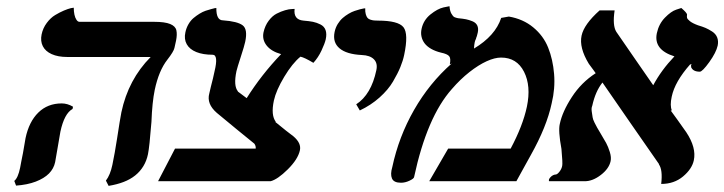

<svg xmlns="http://www.w3.org/2000/svg" viewBox="-20 -589 2354 624"><path d="M176.3 -161.1Q174.3 -151.4 167.7 -111.1Q161.1 -70.8 159.2 -62Q154.8 -41 139.2 -25.1Q123.5 -9.3 96.2 1.2Q68.8 11.7 32.2 14.2L26.4 -1Q38.6 -10.7 45.4 -43.9Q45.9 -46.9 49.1 -63.7Q52.2 -80.6 54.7 -91.8Q60.5 -127.9 63 -140.1Q74.2 -193.4 104.5 -223.1Q134.8 -252.9 180.7 -252.9Q199.2 -252.9 217.3 -242.2L215.8 -234.9Q189 -220.2 176.3 -161.1ZM482.9 -296.9Q474.6 -256.8 472.2 -192.9Q465.8 -111.3 460.9 -87.9Q456.5 -66.4 446 -49.1Q435.5 -31.7 419.4 -18.8Q403.3 -5.9 381.6 2.4Q359.9 10.7 333 15.1L324.2 -2Q338.4 -20.5 345.2 -53.2Q353 -90.3 360.4 -138.2Q370.1 -202.1 374.5 -224.1Q397 -330.6 469.7 -403.8H198.7Q168.5 -403.8 147.9 -413.1Q127.4 -422.4 119.1 -439Q110.8 -455.6 115.2 -477.1Q119.6 -498 132.1 -514.6Q144.5 -531.2 159.2 -540Q173.8 -548.8 187.7 -554.7Q201.7 -560.5 210.4 -562.5L219.7 -564Q219.7 -551.8 221.9 -541.5Q224.1 -531.2 228.5 -524.7Q232.9 -518.1 238.3 -518.1H481Q515.6 -518.1 533 -511Q550.3 -503.9 553.2 -490.5Q556.2 -477.1 552.2 -457L546.9 -433.1Q544.4 -421.4 523.9 -395Q496.1 -359.4 482.9 -296.9Z M781.7 -270Q829.6 -346.2 893.6 -413.1Q861.8 -421.9 846.7 -440.9Q831.5 -460 836.4 -483.9Q841.3 -505.9 853.3 -521.7Q865.2 -537.6 879.2 -544.7Q893.1 -551.8 906.5 -555.7Q919.9 -559.6 928.7 -559.6L937.5 -560.1Q933.1 -524.9 966.3 -522Q984.9 -520.5 997.1 -518.1Q1009.3 -515.6 1021.5 -509.5Q1033.7 -503.4 1038.1 -491.2Q1042.5 -479 1038.6 -460.9Q1035.6 -447.8 1024.9 -424.8Q1014.2 -401.9 998.5 -384.8Q969.2 -402.3 956.5 -404.8Q930.2 -383.3 903.8 -339.4Q877.4 -295.4 870.1 -262.2Q859.9 -214.4 876.5 -192.9H874.5Q913.6 -160.6 933.6 -146Q960 -123.5 954.6 -100.1Q948.2 -71.3 915.3 -38.6Q882.3 -5.9 859.4 0H493.7L548.8 -106H811Q812 -114.7 806.6 -122.1Q753.4 -165 684.6 -222.2Q650.9 -251.5 660.2 -285.2Q662.1 -294.9 665.5 -307.9Q668.9 -320.8 672.1 -334Q675.3 -347.2 677.2 -356.9Q690.4 -411.1 670.9 -411.1Q639.6 -411.1 617.9 -419.9Q596.2 -428.7 586.9 -445.3Q577.6 -461.9 582.5 -483.9Q585.4 -498 592.5 -510.3Q599.6 -522.5 608.9 -530.3Q618.2 -538.1 628.4 -544.4Q638.7 -550.8 648.2 -554Q657.7 -557.1 665.8 -559.3Q673.8 -561.5 678.2 -562.5L683.1 -563Q682.6 -522.9 704.6 -522.9Q752 -519.5 768.8 -506.6Q785.6 -493.7 776.9 -453.1Q773.9 -439 762.7 -404.8Q751 -368.7 748.5 -357.9Q738.3 -309.6 753.4 -292H752.4Z M1149.4 -230 1137.7 -250Q1186.5 -281.7 1203.1 -360.8Q1208 -383.3 1195.3 -396.2Q1182.6 -409.2 1155.8 -410.2Q1106.4 -412.6 1083.5 -431.9Q1060.5 -451.2 1067.4 -484.9Q1070.3 -499 1077.6 -511Q1085 -522.9 1093.8 -530.5Q1102.5 -538.1 1112.8 -544.2Q1123 -550.3 1132.6 -553.5Q1142.1 -556.6 1149.9 -558.8Q1157.7 -561 1162.1 -561.5L1167 -562Q1166.5 -550.8 1168.7 -543Q1170.9 -535.2 1174.3 -531Q1177.7 -526.9 1184.3 -524.9Q1190.9 -522.9 1195.8 -522.5Q1200.7 -522 1208.5 -522Q1274.4 -522 1291.3 -500.5Q1308.1 -479 1293.5 -410.2Q1289.6 -391.6 1281.2 -371.1Q1272.9 -350.6 1257.3 -324Q1241.7 -297.4 1213.6 -272.2Q1185.5 -247.1 1149.4 -230Z M1608.9 -530.8 1633.8 -535.2Q1680.2 -527.3 1713.1 -500Q1746.1 -472.7 1761.5 -434.3Q1776.9 -396 1780.8 -348.6Q1784.7 -301.3 1772.9 -252.9Q1756.8 -177.2 1705.1 -85Q1697.8 -71.3 1681.6 -42.5Q1665.5 -13.7 1658.2 0H1375L1436.5 -106H1639.6Q1679.2 -180.2 1692.4 -242.2Q1706.5 -309.6 1683.1 -355.7Q1659.7 -401.9 1608.4 -401.9Q1587.9 -401.9 1561.5 -389.9Q1535.2 -377.9 1505.6 -354.7Q1476.1 -331.5 1448.7 -299.8Q1367.7 -209 1325.7 -13.2Q1324.7 -8.3 1310.8 -1.7Q1296.9 4.9 1283.2 4.9Q1259.8 4.9 1253.9 -9Q1248 -22.9 1254.9 -45.9Q1275.9 -144.5 1325.7 -231.7Q1375.5 -318.8 1448.2 -382.8L1441.9 -379.9Q1445.8 -398.9 1439.9 -406.2Q1434.1 -413.6 1413.1 -418Q1395 -422.4 1381.3 -430.2Q1367.7 -438 1360.1 -448Q1352.5 -458 1349.9 -470Q1347.2 -481.9 1350.1 -495.1Q1356 -523.4 1378.9 -542Q1401.9 -560.5 1421.4 -564.9L1440.9 -568.8Q1441.9 -553.7 1447 -544.7Q1452.1 -535.6 1456.8 -533.4Q1461.4 -531.2 1468.8 -529.8Q1484.4 -528.3 1494.4 -526.4Q1504.4 -524.4 1515.6 -519.8Q1526.9 -515.1 1531.2 -505.9Q1535.6 -496.6 1532.7 -482.9Q1529.8 -469.7 1526.9 -463.9L1527.8 -464.8Q1523.9 -457 1522.9 -452.1Q1521 -443.4 1520.5 -431.2Q1589.8 -472.7 1608.9 -530.8Z M2312.5 -440.9Q2307.6 -418.5 2285.2 -387.2Q2262.7 -356 2254.4 -356Q2231.4 -356 2225.6 -372.1H2226.6Q2224.1 -377.9 2229 -379.4Q2226.1 -379.4 2223.1 -379.9Q2173.3 -323.7 2163.1 -274.9Q2156.7 -245.6 2163.6 -230H2159.7Q2176.8 -207 2210.4 -159.2Q2243.7 -108.9 2234.9 -67.9Q2229 -40 2200 -15.6Q2170.9 8.8 2128.9 8.8Q2134.3 -37.6 2121.1 -55.2H2122.1Q2089.4 -102.1 2029.8 -188Q1970.2 -273.9 1938 -320.8Q1915 -292 1904.8 -245.1Q1901.4 -237.8 1903.3 -225.8Q1905.3 -213.9 1906 -207.8Q1906.7 -201.7 1912.1 -190.7Q1917.5 -179.7 1920.7 -174.3Q1923.8 -168.9 1930.2 -158.2Q1943.4 -136.2 1950 -124.3Q1956.5 -112.3 1961.9 -95Q1967.3 -77.6 1964.4 -64.9Q1959 -40.5 1932.6 -20.3Q1906.2 0 1880.4 0H1764.6Q1761.7 -5.4 1769.3 -13.4Q1776.9 -21.5 1787.1 -22Q1792 -22.9 1798.6 -31.5Q1805.2 -40 1807.1 -49.8Q1809.1 -58.1 1804.7 -105Q1793.9 -163.6 1799.3 -186Q1807.6 -226.1 1838.4 -273.4Q1869.1 -320.8 1916 -351.1Q1913.1 -355.5 1908.9 -361.1Q1904.8 -366.7 1900.6 -372.3Q1896.5 -377.9 1893.6 -381.8Q1861.8 -434.1 1870.1 -473.1Q1877.9 -509.8 1928.7 -555.2H1977.5Q1970.2 -506.3 1982.9 -485.8Q2002.9 -456.1 2043.5 -397.9Q2084 -339.8 2103 -312Q2129.4 -361.3 2171.9 -405.8Q2103.5 -427.2 2114.7 -481Q2121.1 -511.2 2141.1 -531.7Q2161.1 -552.2 2177.7 -557.6L2194.3 -563Q2211.9 -547.9 2212.9 -542Q2211.9 -535.2 2212.9 -531Q2213.9 -526.9 2222.4 -520Q2231 -513.2 2248.5 -506.8Q2263.2 -502.4 2272.9 -498.3Q2282.7 -494.1 2294.4 -486.6Q2306.2 -479 2310.8 -467.3Q2315.4 -455.6 2312.5 -440.9Z"/></svg>

Font: Linux Libertine Slanted
Style: Semibold Slanted
Weight: 600
Designer: Philipp H. Poll
Foundry: Philipp H. Poll
Version: Version 5.1.1